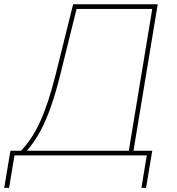

<svg xmlns="http://www.w3.org/2000/svg" viewBox="-34 -748 851 924"><path d="M-13.7 156.2 16.1 -22.5H67.4Q92.8 -49.3 115.2 -82.8Q137.7 -116.2 158 -160.2Q178.2 -204.1 197.3 -261.5Q216.3 -318.8 234.9 -393.6L317.9 -727.5H725.1L608.4 -22.5H698.7L668.9 156.2H646.5L672.4 0H35.6L9.8 156.2ZM95.7 -22.5H585.9L698.7 -705.1H334.5L257.3 -393.6Q234.9 -302.7 211.2 -235.1Q187.5 -167.5 159.7 -116.2Q131.8 -64.9 95.7 -22.5Z"/></svg>

Font: Inter 17pt Thin
Style: Italic
Weight: 250
Italic angle: -9.3988°
Version: Version 4.001;git-66647c0bb